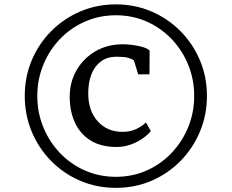

<svg xmlns="http://www.w3.org/2000/svg" viewBox="-20 -937 1080 895"><path d="M95.4 -489.9Q95.4 -578.9 128 -656.1Q160.6 -733.4 218.8 -792Q277.1 -850.5 354.2 -883.6Q431.4 -916.6 520.1 -916.6Q609 -916.6 686 -883.6Q763 -850.5 821.1 -792Q879.2 -733.4 911.9 -656.1Q944.6 -578.9 944.6 -489.9Q944.6 -400.9 911.9 -323.1Q879.2 -245.3 821.1 -186.3Q763 -127.3 686 -94.3Q609 -61.3 520.1 -61.3Q431.4 -61.3 354.2 -94.3Q277.1 -127.3 218.8 -186.3Q160.6 -245.3 128 -323.1Q95.4 -400.9 95.4 -489.9ZM153.9 -489.9Q153.9 -412.4 181.8 -344.3Q209.7 -276.1 259.4 -224Q309.1 -171.8 375.9 -142.3Q442.6 -112.8 520.1 -112.8Q597.7 -112.8 664 -142.4Q730.3 -171.9 779.9 -224.2Q829.6 -276.4 857.4 -344.5Q885.2 -412.7 885.2 -489.9Q885.2 -566.8 857.4 -635Q829.6 -703.1 779.9 -755Q730.3 -806.9 664 -836.4Q597.7 -865.8 520.1 -865.8Q442.5 -865.8 375.7 -836.2Q308.8 -806.6 259.2 -754.7Q209.6 -702.7 181.8 -634.6Q153.9 -566.5 153.9 -489.9ZM523 -251.9Q450.7 -251.9 402.2 -282.2Q353.7 -312.6 329.3 -365.4Q305 -418.2 305 -485.8Q305 -554.6 337 -610Q369.1 -665.3 424.9 -698Q480.7 -730.6 552.3 -730.6Q573.8 -730.6 599.3 -727.2Q624.9 -723.9 646.4 -717.4Q667.9 -710.9 677.4 -701.4L676.8 -590.6H624.1L604.2 -655.4Q594.2 -663 576.5 -667.8Q558.8 -672.6 522.3 -672.6Q481.1 -672.6 451.8 -651.6Q422.4 -630.6 406.8 -592.4Q391.3 -554.1 391.3 -502.4Q391.3 -420.4 435.6 -371.4Q480 -322.3 552.1 -322.3Q585.1 -322.3 613 -334.7Q640.9 -347 660.2 -366.1L683.1 -326.1Q669.3 -308.6 645 -291.6Q620.7 -274.5 589.4 -263.2Q558.1 -251.9 523 -251.9Z"/></svg>

Font: Merriweather 7pt Light
Style: Regular
Weight: 300
Designer: Eben Sorkin
Foundry: Eben Sorkin
Version: Version 2.200;gftools[0.9.31]